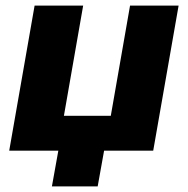

<svg xmlns="http://www.w3.org/2000/svg" viewBox="-20 -540 673 688"><path d="M104 -520 13 0H189L166 128H330L353 0H529L620 -520H446L377 -125H209L278 -520Z"/></svg>

Font: Fixel Display 20240404 ExBold
Style: Italic
Weight: 800
Italic angle: -10°
Designer: AlfaBravo + MacPaw
Foundry: Kyrylo Tkachov, Marchela Mozhyna, Serhii Makarenko, Maria Weinstein, Zakhar Kryvoshyya
Version: Version 1.211;Glyphs 3.2 (3225)